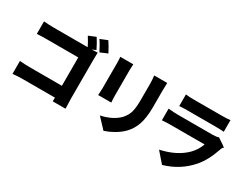

<svg xmlns="http://www.w3.org/2000/svg" viewBox="-79 -1471 2760 2139"><g transform="rotate(30 1300.5 -401.5)"><path d="M644 46 645 -2H232Q163 -2 103 5V-161Q177 -155 227 -155H646V-520H239Q173 -520 115 -516V-677Q189 -671 239 -671H680Q655 -724 617 -783L709 -821Q747 -763 781 -692L731 -671Q737 -671 750 -672Q797 -673 807 -674Q807 -663 806 -631Q805 -593 805 -577V-327V-78Q805 -28 809 46ZM822 -686Q804 -721 787 -752Q761 -798 747 -816L840 -854Q875 -803 915 -726Z M1298 48 1178 -80Q1330 -114 1410 -197Q1456 -247 1472 -308Q1486 -362 1486 -466V-665Q1486 -718 1479 -769H1647Q1647 -761 1646 -746Q1644 -696 1644 -665V-560V-456Q1644 -319 1613 -230Q1586 -152 1528 -90Q1484 -44 1415 -4Q1356 29 1298 48ZM1047 -268Q1047 -274 1049 -292Q1052 -338 1052 -359V-684Q1052 -728 1048 -760H1216Q1216 -756 1215 -750Q1212 -714 1212 -684V-521V-358Q1212 -318 1216 -268Z M2053 51 1939 -80Q2146 -125 2263 -244Q2321 -304 2350 -384H1922Q1856 -384 1803 -379V-529Q1878 -522 1922 -522H2146H2370Q2422 -522 2449 -533Q2556 -465 2553 -457Q2552 -455 2548 -454Q2541 -452 2538 -445Q2533 -435 2529 -423Q2474 -259 2389 -161Q2256 -8 2053 51ZM1891 -613V-763Q1932 -757 1997 -757H2175H2353Q2424 -757 2464 -763V-613Q2412 -617 2351 -617H1997Q1930 -617 1891 -613Z"/></g></svg>

Font: GenSekiGothic TW H
Style: Regular
Weight: 900
Version: Version 1.501;PS 1;hotconv 16.6.51;makeotf.lib2.5.65220